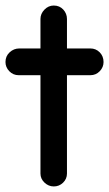

<svg xmlns="http://www.w3.org/2000/svg" viewBox="-38 -670 396 697"><path d="M157.2 6.8Q138.2 6.8 123.5 -7.1Q108.9 -21 108.9 -40V-397H29.8Q9.8 -397 -4.2 -411.4Q-18.1 -425.8 -18.1 -444.8Q-18.1 -466.3 -2.9 -480.2Q12.2 -494.1 32.2 -494.1H108.9V-601.1Q108.9 -620.1 123.3 -635Q137.7 -649.9 157.2 -649.9Q178.2 -649.9 191.7 -635.3Q205.1 -620.6 205.1 -601.1V-494.1H290Q310.1 -494.1 324 -480Q337.9 -465.8 337.9 -444.8Q337.9 -425.8 324 -411.4Q310.1 -397 290 -397H205.1V-40Q205.1 -20.5 190.9 -6.8Q176.8 6.8 157.2 6.8Z"/></svg>

Font: Comic Neue
Style: Bold
Weight: 700
Designer: Craig Rozynski
Foundry: Craig Rozynski
Version: Version 2.003;hotconv 1.0.109;makeotfexe 2.5.65596